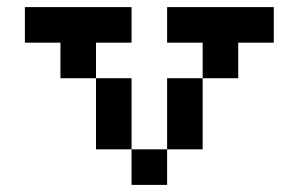

<svg xmlns="http://www.w3.org/2000/svg" viewBox="-20 -520 840 540"><path d="M50 -400H150V-300H250V-100H350V0H450V-100H350V-300H250V-400H350V-500H50ZM450 -100H550V-300H450ZM450 -400H550V-300H650V-400H750V-500H450Z"/></svg>

Font: Connection Serif
Style: Regular
Weight: 400
Version: Version 0.2